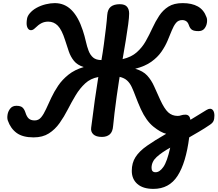

<svg xmlns="http://www.w3.org/2000/svg" viewBox="-20 -875 1398 1234"><path d="M966 339Q899 339 863 307.5Q827 276 827 223Q827 172 851 134.5Q875 97 924 62.5Q973 28 1048 -15Q1012 -24 966 -61Q920 -98 885 -174Q865 -219 852 -254Q839 -289 827 -315Q815 -341 797 -357.5Q779 -374 749 -381L745 -357Q738 -312 730 -256Q722 -200 716 -148.5Q710 -97 707 -65Q704 -27 685 -11Q666 5 635 5Q597 5 579.5 -12Q562 -29 566 -55Q570 -80 575.5 -126.5Q581 -173 589.5 -232.5Q598 -292 608 -355Q609 -362 610 -368Q611 -374 612 -380Q562 -371 527.5 -339Q493 -307 466.5 -263Q440 -219 416 -172Q392 -125 363 -84Q334 -43 294 -17.5Q254 8 196 8Q126 8 87 -20.5Q48 -49 30 -101Q25 -116 28.5 -138Q32 -160 46 -177.5Q60 -195 85 -195Q112 -195 124 -184.5Q136 -174 143 -153Q152 -124 165.5 -112.5Q179 -101 203 -101Q228 -101 244.5 -121Q261 -141 276 -174Q291 -207 309.5 -246.5Q328 -286 354 -324.5Q380 -363 420 -395Q460 -427 518 -444Q477 -457 455.5 -483.5Q434 -510 422 -545Q410 -580 398 -618Q377 -684 351.5 -710Q326 -736 290 -736Q266 -736 246.5 -726Q227 -716 206 -695Q198 -687 191.5 -684Q185 -681 179 -681Q166 -681 158.5 -693.5Q151 -706 151 -726Q151 -740 154 -756Q157 -772 170 -788Q188 -810 215.5 -825Q243 -840 274 -847.5Q305 -855 332 -855Q395 -855 439.5 -810.5Q484 -766 512 -680Q524 -644 531.5 -610Q539 -576 549.5 -548.5Q560 -521 579 -505Q598 -489 632 -489Q640 -534 647.5 -589.5Q655 -645 661 -696Q667 -747 669 -778Q672 -816 692.5 -832Q713 -848 750 -848Q782 -848 796 -832Q810 -816 810 -788Q810 -764 804 -719Q798 -674 788.5 -616Q779 -558 768 -495Q824 -508 859 -539Q894 -570 917 -611Q940 -652 959.5 -694.5Q979 -737 1003 -773.5Q1027 -810 1062.5 -832.5Q1098 -855 1154 -855Q1213 -855 1251.5 -833.5Q1290 -812 1307 -765Q1313 -751 1310 -729.5Q1307 -708 1294 -691.5Q1281 -675 1255 -675Q1227 -675 1214 -683.5Q1201 -692 1194 -713Q1188 -731 1177 -738.5Q1166 -746 1151 -746Q1126 -746 1111 -727.5Q1096 -709 1084 -679Q1072 -649 1057 -613.5Q1042 -578 1017.5 -542.5Q993 -507 952.5 -478Q912 -449 849 -433Q899 -419 926 -389.5Q953 -360 970.5 -320.5Q988 -281 1009 -235Q1036 -176 1061 -153Q1086 -130 1122 -130Q1134 -130 1144.5 -134Q1155 -138 1172 -138Q1199 -138 1204 -105Q1228 -120 1254 -135.5Q1280 -151 1307 -168Q1320 -176 1330 -176Q1343 -176 1350.5 -164Q1358 -152 1358 -132Q1358 -110 1352 -97Q1346 -84 1329 -73Q1294 -49 1260.5 -29.5Q1227 -10 1196 8Q1175 172 1121 255.5Q1067 339 966 339ZM954 204Q954 232 980 232Q1006 232 1030 198Q1054 164 1074 74Q1020 104 987 134Q954 164 954 204Z"/></svg>

Font: Pacifico
Style: Regular
Weight: 400
Designer: Vernon Adams
Foundry: Vernon Adams
Version: Version 3.010; ttfautohint (v1.8.4.7-5d5b)